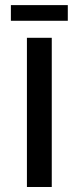

<svg xmlns="http://www.w3.org/2000/svg" viewBox="-20 -746 314 766"><path d="M23.4 -663.1H250.5V-725.6H23.4ZM87.4 0H186.5V-595.2H87.4Z"/></svg>

Font: Now SemiBold
Style: Regular
Weight: 600
Designer: Alfredo Marco Pradil
Foundry: Alfredo Marco Pradil
Version: Version 1.200;hotconv 1.0.109;makeotfexe 2.5.65596